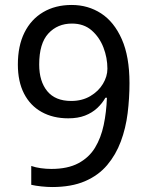

<svg xmlns="http://www.w3.org/2000/svg" viewBox="-20 -744 591 774"><path d="M190 10Q171 10 147 7.5Q123 5 106 1V-75Q123 -69 144.5 -66Q166 -63 187 -63Q253 -63 296 -86Q339 -109 363 -148.5Q387 -188 398 -240Q409 -292 411 -350H405Q392 -327 371.5 -308Q351 -289 322.5 -278Q294 -267 255 -267Q194 -267 148 -292.5Q102 -318 77 -366.5Q52 -415 52 -484Q52 -559 78.5 -612.5Q105 -666 154 -695Q203 -724 269 -724Q335 -724 387.5 -690Q440 -656 471 -586Q502 -516 502 -409Q502 -348 494.5 -287.5Q487 -227 467 -173.5Q447 -120 412 -78.5Q377 -37 322.5 -13.5Q268 10 190 10ZM267 -337Q311 -337 344 -356.5Q377 -376 395 -406Q413 -436 413 -467Q413 -511 397 -552.5Q381 -594 349.5 -621.5Q318 -649 270 -649Q212 -649 175 -609Q138 -569 138 -484Q138 -416 170.5 -376.5Q203 -337 267 -337Z"/></svg>

Font: usinhala15
Style: Book
Weight: 400
Designer: Jelle Bosma - Monotype Design Team
Foundry: Monotype Imaging Inc.
Version: Version 2.003